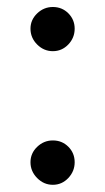

<svg xmlns="http://www.w3.org/2000/svg" viewBox="-20 -508 296 541"><path d="M65.9 -50.8Q65.9 -76.2 84.7 -94.2Q103.5 -112.3 128.9 -112.3Q154.8 -112.3 172.6 -94.5Q190.4 -76.7 190.4 -50.8Q190.4 -25.4 172.4 -6.3Q154.3 12.7 128.9 12.7Q103.5 12.7 84.7 -6.3Q65.9 -25.4 65.9 -50.8ZM65.9 -427.2Q65.9 -452.1 84.7 -470.2Q103.5 -488.3 128.9 -488.3Q154.8 -488.3 172.6 -470.5Q190.4 -452.6 190.4 -427.2Q190.4 -401.4 172.4 -382.6Q154.3 -363.8 128.9 -363.8Q103.5 -363.8 84.7 -382.6Q65.9 -401.4 65.9 -427.2Z"/></svg>

Font: Crimson
Style: Regular
Weight: 400
Version: Version 0.8